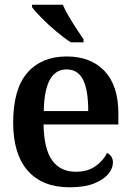

<svg xmlns="http://www.w3.org/2000/svg" viewBox="-20 -786 554 816"><path d="M281 -606Q253 -624 219 -652.5Q185 -681 156.5 -710Q128 -739 116 -756V-766H247Q256 -744 272 -717Q288 -690 305 -664Q322 -638 335 -619V-606ZM276 10Q160 10 98 -60.5Q36 -131 36 -265Q36 -408 96.5 -477Q157 -546 263 -546Q366 -546 424.5 -484Q483 -422 483 -305V-257H165Q167 -152 202 -104Q237 -56 302 -56Q352 -56 385.5 -79.5Q419 -103 435 -136Q460 -124 460 -95Q460 -71 440.5 -47Q421 -23 380.5 -6.5Q340 10 276 10ZM355 -314Q355 -403 333 -447Q311 -491 263 -491Q169 -491 166 -314Z"/></svg>

Font: Noto Serif SemiCondensed SemiBold
Style: Regular
Weight: 600
Width: 4
Designer: Monotype Design Team
Foundry: Monotype Imaging Inc.
Version: Version 2.013; ttfautohint (v1.8.4.7-5d5b)